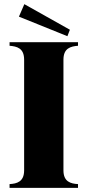

<svg xmlns="http://www.w3.org/2000/svg" viewBox="-20 -903 421 923"><path d="M26 -18V0H355V-18C320 -20 285 -29 285 -84V-616C285 -672 320 -680 355 -683V-700H26V-683C61 -680 96 -672 96 -616V-84C96 -29 61 -20 26 -18ZM71 -823 304 -729 316 -760 97 -883Z"/></svg>

Font: Sprat Condesed
Style: Bold
Weight: 700
Width: 3
Designer: Ethan Nakache
Foundry: Collletttivo
Version: Version 2.000;Glyphs 3.2 (3217)